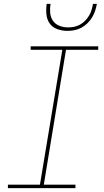

<svg xmlns="http://www.w3.org/2000/svg" viewBox="-20 -975 540 995"><path d="M21 0V-18H187L303 -717H139V-735H489V-717H322L207 -18H371V0ZM329 -815Q302 -815 277 -824Q252 -833 237.5 -853.5Q223 -874 220.5 -901Q218 -928 222 -955H242Q238 -932 240 -909Q242 -886 254 -868Q266 -850 287.5 -841.5Q309 -833 332 -833Q348 -833 363.5 -836Q379 -839 394 -847Q409 -855 421 -867.5Q433 -880 441.5 -894Q450 -908 454.5 -923.5Q459 -939 462 -955H482Q479 -937 473 -919Q467 -901 457 -884.5Q447 -868 432.5 -854Q418 -840 401 -831Q384 -822 365.5 -818.5Q347 -815 329 -815Z"/></svg>

Font: Iosevka Curly Slab ThObl
Style: Regular
Weight: 100
Italic angle: -9°
Monospace: yes
Designer: Belleve Invis
Foundry: Belleve Invis
Version: Version 11.0.0; ttfautohint (v1.8.3)